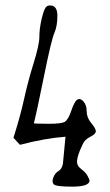

<svg xmlns="http://www.w3.org/2000/svg" viewBox="-20 -698 409 717"><path d="M106.4 -237.3Q106.4 -236.3 157.2 -235.8Q160.2 -235.8 163.6 -235.8Q209 -235.8 221.2 -242.7Q234.4 -250 246.1 -284.2Q257.8 -318.4 268.1 -325.7Q272 -328.1 275.9 -328.1Q283.2 -328.1 291 -319.8Q303.7 -306.6 303.7 -282.7Q303.7 -258.8 320.8 -238.3Q337.9 -217.8 337.9 -208Q337.9 -198.2 320.3 -189Q302.7 -179.7 295.9 -170.9Q289.1 -162.1 278.3 -135.7Q267.6 -109.4 267.6 -93.8Q267.6 -78.1 284.2 -65.9Q300.8 -53.7 307.6 -40Q314.5 -27.3 314.5 -22.9Q314.5 -22.9 314.5 -22.5Q312 -1 249.3 -1Q186.5 -1 179.7 -10.7Q176.3 -15.6 176.3 -22Q176.3 -28.3 179.7 -36.6Q186.5 -52.7 198.2 -59.1Q210 -65.4 214.8 -85L224.6 -187.5Q145 -181.2 54.7 -157.2Q43 -168.9 30.3 -183.6Q56.2 -265.1 70.1 -328.9Q84 -392.6 105.5 -461.9Q127 -531.2 127 -560.5Q127 -589.8 135 -625Q143.1 -660.2 150.4 -669.9Q156.2 -677.7 167 -677.7Q194.3 -677.7 194.3 -639.2Q194.3 -600.6 183.1 -575.2Q171.9 -549.8 144.5 -414.6Q117.2 -279.3 106.4 -237.3Z"/></svg>

Font: Drukaatie burti
Style: Light
Weight: 300
Version: Version 0.14